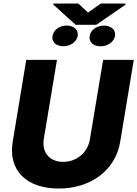

<svg xmlns="http://www.w3.org/2000/svg" viewBox="-20 -1070 786 1099"><path d="M428.3 -1049.7H285.9L284.4 -1044.4L413.4 -927.9H530.9L697.1 -1042.3L698.5 -1049.7H556.8L483.7 -997.9ZM280.5 -864.7C274.5 -830.6 300.4 -805.4 342.3 -805.4C384.6 -805.4 418.7 -830.3 424.7 -864.7C429.3 -897 405.2 -923.7 361.5 -923.7C318.9 -923.7 285.9 -897 280.5 -864.7ZM493.3 -864.7C487.2 -831.7 512.1 -805 556.1 -805C597.3 -805 632.5 -830.6 638.5 -864.7C643.5 -898.1 616.8 -923.3 575.6 -923.3C531.6 -923.3 498.6 -897 493.3 -864.7ZM570.3 -727.3 494.7 -273.4C483 -198.2 420.1 -143.5 341.3 -143.5C263.1 -143.5 218.8 -198.2 230.5 -273.4L306.1 -727.3H130.3L52.6 -258.2C25.9 -95.5 131 9.2 315.7 9.2C499.3 9.2 641.3 -95.5 668 -258.2L745.7 -727.3Z"/></svg>

Font: TID UI Extra Bold
Style: Italic
Weight: 800
Italic angle: -9.39999°
Designer: The TID Project Authors
Foundry: Bakken & Bæck
Version: Version 1.001;hotconv 1.0.109;makeotfexe 2.5.65596